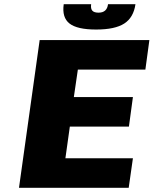

<svg xmlns="http://www.w3.org/2000/svg" viewBox="-20 -890 728 910"><path d="M669 -560H349L330 -430H610L591 -290H311L290 -140H610L590 0H70L168 -700H688ZM622 -870Q613 -807 569 -778.5Q525 -750 435.5 -750Q346 -750 309.5 -778.5Q273 -807 282 -870H412Q409 -849 417.5 -839.5Q426 -830 447 -830Q487 -830 492 -870Z"/></svg>

Font: Fivo Sans Modern Heavy
Style: Regular
Weight: 900
Designer: Alexander Slobzheninov
Foundry: Alexander Slobzheninov
Version: 1.0